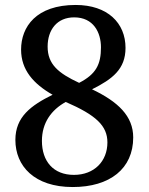

<svg xmlns="http://www.w3.org/2000/svg" viewBox="-20 -744 599 774"><path d="M273 10C423 10 517 -64 517 -190C517 -276 456 -334 351 -384C433 -425 486 -465 486 -551C486 -651 414 -724 285 -724C126 -724 65 -636 65 -544C65 -462 115 -406 192 -362C105 -319 42 -273 42 -180C42 -75 118 10 273 10ZM299 -410C215 -449 172 -485 172 -556C172 -624 210 -674 279 -674C357 -674 387 -613 387 -553C387 -484 367 -445 299 -410ZM278 -39C195 -39 149 -94 149 -176C149 -249 187 -301 245 -333C367 -280 413 -237 413 -170C413 -94 360 -39 278 -39Z"/></svg>

Font: Noto Serif Vithkuqi Medium
Style: Regular
Weight: 500
Version: Version 1.005